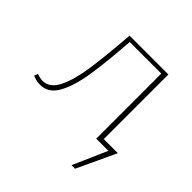

<svg xmlns="http://www.w3.org/2000/svg" viewBox="-167 -601 916 916"><g transform="rotate(45 291.0 -143.5)"><path d="M466 173H442L518 0H436V-439H223Q212 -286 197 -194Q182 -102 151 -47Q120 8 64 8Q40 8 14 -3L21 -22Q42 -14 60 -14Q107 -14 134.5 -68.5Q162 -123 175.5 -214.5Q189 -306 201 -460H463V-24H558Z"/></g></svg>

Font: Ysabeau SC Extralight
Style: Regular
Weight: 200
Designer: Christian Thalmann (Catharsis Fonts)
Version: Version 0.003